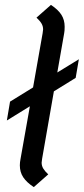

<svg xmlns="http://www.w3.org/2000/svg" viewBox="-20 -753 342 784"><path d="M152 -105Q150 -93 150 -89Q150 -76 156.5 -65Q163 -54 177 -41L118 11Q89 -8 75 -29Q61 -50 61 -78Q61 -90 64 -105L102 -319L8 -261L21 -338L115 -396L154 -617Q156 -629 156 -633Q156 -646 149.5 -657Q143 -668 129 -681L188 -733Q217 -714 230.5 -693Q244 -672 244 -644Q244 -626 242 -617L214 -457L302 -511L289 -435L200 -380Z"/></svg>

Font: KoHo Medium
Style: Italic
Weight: 500
Italic angle: -10°
Designer: Cadson Demak & Katatrad Team
Foundry: Cadson Demak Co.,Ltd.
Version: Version 1.000